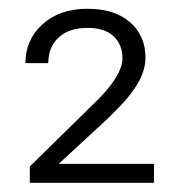

<svg xmlns="http://www.w3.org/2000/svg" viewBox="-20 -735 401 431"><path d="M325.7 -324.7H46.9V-361.3L203.1 -514.6Q254.9 -568.4 254.9 -604Q254.9 -634.8 235.1 -653.6Q215.3 -672.4 176.8 -672.4Q134.3 -672.4 111.3 -650.6Q88.4 -628.9 88.4 -593.3H37.1Q37.1 -646 75.7 -680.7Q114.3 -715.3 175.8 -715.3Q237.3 -715.3 272 -685.1Q306.6 -654.8 306.6 -605Q306.6 -555.7 249 -496.1L222.2 -469.2L111.8 -367.2H325.7Z"/></svg>

Font: TypoPRO Roboto
Style: Regular
Weight: 300
Designer: Google
Version: Version 2.136; 2016